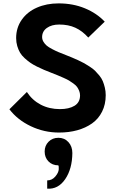

<svg xmlns="http://www.w3.org/2000/svg" viewBox="-20 -780 687 1144"><path d="M332 9.8Q242.7 9.8 163.3 -28.1Q84 -65.9 36.1 -128.9L140.1 -231.9Q172.4 -182.6 223.1 -156.2Q273.9 -129.9 336.9 -129.9Q391.1 -129.9 423.8 -149.7Q456.5 -169.4 457 -210.9Q457 -225.6 451.7 -238.8Q446.3 -252 439.2 -262Q432.1 -272 416.7 -283Q401.4 -293.9 390.9 -300.3Q380.4 -306.6 357.7 -316.7Q335 -326.7 323.7 -331.3Q312.5 -335.9 286.1 -346.2Q259.3 -356.9 241.9 -364Q224.6 -371.1 200.2 -383.3Q175.8 -395.5 160.2 -406.5Q144.5 -417.5 127 -433.3Q109.4 -449.2 99.4 -466.3Q89.4 -483.4 82.8 -505.6Q76.2 -527.8 76.2 -553.2Q76.2 -614.7 109.4 -662.1Q142.6 -709.5 200 -734.6Q257.3 -759.8 329.1 -759.8Q415 -759.8 485.8 -730.5Q556.6 -701.2 604 -650.9L505.9 -556.2Q470.7 -595.7 429.2 -614.7Q387.7 -633.8 333 -633.8Q287.6 -633.8 259.3 -613.5Q231 -593.3 231 -559.1Q231 -544.4 239 -531Q247.1 -517.6 258.1 -508.3Q269 -499 290.3 -487.8Q311.5 -476.6 327.4 -470Q343.3 -463.4 372.1 -452.1Q396.5 -442.4 408.9 -437.3Q421.4 -432.1 445.1 -421.4Q468.8 -410.6 481.9 -403.1Q495.1 -395.5 515.1 -382.6Q535.2 -369.6 546.6 -358.2Q558.1 -346.7 571.8 -330.1Q585.4 -313.5 592.5 -296.4Q599.6 -279.3 604.7 -257.8Q609.9 -236.3 609.9 -212.9Q609.9 -157.7 588.1 -114.5Q566.4 -71.3 528.1 -44.4Q489.7 -17.6 440.2 -3.9Q390.6 9.8 332 9.8ZM261.2 344.2V294.9Q290 294.9 309.6 271.7Q329.1 248.5 330.1 228.5Q331.1 208.5 327.1 205.1Q292 205.1 269 181.9Q246.1 158.7 246.1 123Q246.1 87.9 269.3 64.5Q292.5 41 328.1 41Q364.3 41 387.7 66.7Q411.1 92.3 411.1 131.8Q410.2 226.6 368.4 287.6Q326.7 348.6 261.2 344.2Z"/></svg>

Font: Orkney
Style: Bold
Weight: 700
Designer: Samuel Oakes and Alfredo Marco Pradil
Foundry: Alfredo Marco Pradil
Version: 1.0